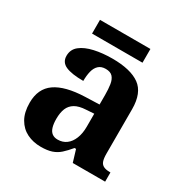

<svg xmlns="http://www.w3.org/2000/svg" viewBox="-161 -816 921 956"><g transform="rotate(30 299.5 -337.5)"><path d="M202 10Q158 10 122.5 -7.5Q87 -25 66 -61.4Q45 -97.7 45 -153Q45 -234 101 -273Q157 -312 269 -316L351 -318.8V-374Q351 -407.6 347 -433.3Q343 -459 330 -473.5Q317 -488 289.5 -488Q264 -488 249 -474Q234 -460 228 -435.5Q222 -411 222 -380Q155 -380 121 -395Q87 -410 87 -447Q87 -483.8 115 -505.9Q143 -528 189.9 -538.5Q236.8 -549 292.8 -549Q398 -549 450.5 -511Q503 -473 503 -379.4V-124.1Q503 -96.6 508.5 -81.3Q514 -66 527.7 -59.5Q541.4 -53 563 -53H567V0H381L360 -69H351.4Q329 -42 309.5 -24.5Q290 -7 265 1.5Q240 10 202 10ZM256.8 -63Q286 -63 306.8 -78.7Q327.7 -94.3 339.3 -123.3Q351 -152.3 351 -191V-266L306 -263Q266 -261 242.9 -247.3Q219.9 -233.5 209.9 -209.3Q200 -185.1 200 -149.4Q200 -121 206 -101.5Q212 -82 224.8 -72.5Q237.6 -63 256.8 -63ZM142 -606V-685H432V-606Z"/></g></svg>

Font: Noto Serif Tamil
Style: Regular
Weight: 400
Designer: Indian Type Foundry, Tom Grace, and the Monotype Design Team
Foundry: Monotype Imaging Inc.
Version: Version 2.003